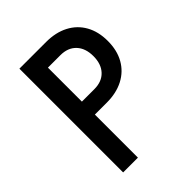

<svg xmlns="http://www.w3.org/2000/svg" viewBox="-223 -923 1047 1047"><g transform="rotate(-45 300.0 -400.0)"><path d="M110 0V-800H316Q390 -800 444.5 -771.5Q499 -743 528.5 -690.5Q558 -638 558 -566Q558 -494 528.5 -441.5Q499 -389 444.5 -360.5Q390 -332 316 -332H224V0ZM224 -432H320Q378 -432 411 -467Q444 -502 444 -563Q444 -624 411 -659Q378 -694 320 -694H224Z"/></g></svg>

Font: Martian Mono Condensed
Style: Regular
Weight: 400
Width: 3
Designer: Roman Shamin
Foundry: Evil Martians
Version: Version 1.000